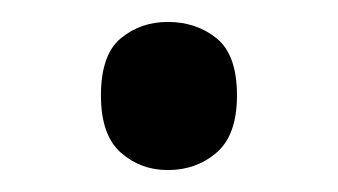

<svg xmlns="http://www.w3.org/2000/svg" viewBox="-20 -141 308 175"><path d="M72 -54Q72 -91 90 -106Q108 -121 133 -121Q159 -121 177.5 -106Q196 -91 196 -54Q196 -18 177.5 -2Q159 14 133 14Q108 14 90 -2Q72 -18 72 -54Z"/></svg>

Font: Noto Sans Tagbanwa
Style: Regular
Weight: 400
Designer: Monotype Design Team
Foundry: Monotype Imaging Inc.
Version: Version 2.001; ttfautohint (v1.8.4.7-5d5b)